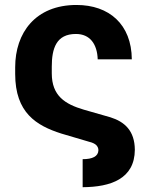

<svg xmlns="http://www.w3.org/2000/svg" viewBox="-20 -573 616 788"><path d="M319.2 80.3V195.3C433.6 194.6 532.7 161.6 533.4 41.5C532.7 -36.6 491.5 -73.2 433.2 -91.6L323.9 -122.9C247.2 -145.6 192.5 -179.3 192.5 -272V-299.4C192.5 -373.6 210.6 -433.6 291.5 -433.6C349.4 -433.6 378.9 -392 381 -329.5H521C519.9 -473.4 427.6 -552.6 294 -552.6C125.4 -552.6 42.3 -438.2 42.3 -296.9V-269.5C42.3 -110.1 129.3 -57.5 231.5 -24.9L346.9 9.2C371.1 14.9 383.5 26.3 383.9 43.3C383.5 68.9 359.4 80.3 319.2 80.3Z"/></svg>

Font: Margiela Sans
Style: Bold
Weight: 700
Designer: Stefan Endress, Andreas Faust
Version: Version 1.100;FEAKit 1.0